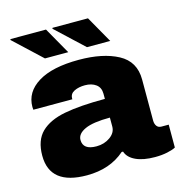

<svg xmlns="http://www.w3.org/2000/svg" viewBox="-108 -821 883 932"><g transform="rotate(-15 333.5 -355.5)"><path d="M30 -136Q30 -213 71.5 -253.5Q113 -294 191 -309Q269 -324 395 -324V-350Q395 -381 373.5 -397Q352 -413 318 -413Q287 -413 264.5 -402Q242 -391 242 -367V-363H46Q45 -368 45 -377Q45 -452 116.5 -496Q188 -540 321 -540Q442 -540 518 -499.5Q594 -459 594 -368V-162Q594 -145 602 -134Q610 -123 626 -123H662V-8Q648 0 620 6Q592 12 558 12Q499 12 461.5 -5.5Q424 -23 414 -54H407Q332 12 216 12Q30 12 30 -136ZM395 -185V-230Q310 -230 269.5 -211.5Q229 -193 229 -162Q229 -112 297 -112Q336 -112 365.5 -133Q395 -154 395 -185ZM26 -719 28 -723H206L282 -589H165ZM237 -719 239 -723H417L493 -589H376Z"/></g></svg>

Font: Archivo Black
Style: Regular
Weight: 400
Designer: Hector Gatti
Foundry: Omnibus-Type
Version: Version 1.101; ttfautohint (v1.8)